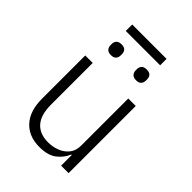

<svg xmlns="http://www.w3.org/2000/svg" viewBox="-236 -916 1035 1035"><g transform="rotate(45 281.5 -398.5)"><path d="M414 0V-81H410Q396 -45 361 -16.5Q326 12 260 12Q179 12 132.5 -38.5Q86 -89 86 -183V-512H143V-194Q143 -116 177 -77.5Q211 -39 275 -39Q311 -39 342.5 -51.5Q374 -64 394 -89Q414 -114 414 -153V-512H471V0ZM147 -760V-809H409V-760ZM182 -611Q162 -611 152.5 -621.5Q143 -632 143 -648V-657Q143 -673 152.5 -683Q162 -693 182 -693Q203 -693 212 -683Q221 -673 221 -657V-648Q221 -632 212 -621.5Q203 -611 182 -611ZM374 -611Q354 -611 344.5 -621.5Q335 -632 335 -648V-657Q335 -673 344.5 -683Q354 -693 374 -693Q395 -693 404 -683Q413 -673 413 -657V-648Q413 -632 404 -621.5Q395 -611 374 -611Z"/></g></svg>

Font: IBM Plex Sans Light
Style: Regular
Weight: 300
Designer: Mike Abbink, Paul van der Laan, Pieter van Rosmalen
Foundry: Bold Monday
Version: Version 3.201